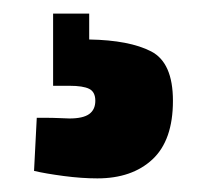

<svg xmlns="http://www.w3.org/2000/svg" viewBox="-20 -21 304 282"><path d="M123 241Q100 241 73.5 237.5Q47 234 30 230L34 152Q35 152 46 152Q57 152 68.5 152.5Q80 153 82 153Q102 153 111 146.5Q120 140 120 127Q120 114 111 109.5Q102 105 82 105H58V-1H111V37Q170 38 202 54.5Q234 71 234 127Q234 185 204 213Q174 241 123 241Z"/></svg>

Font: Titillium Web SemiBold
Style: Regular
Weight: 600
Designer: Mohamed Gaber, Accademia di Belle Arti di Urbino
Foundry: Kief Type Foundry, Accademia di Belle Arti di Urbino
Version: Version 3.000; ttfautohint (v1.8.4)